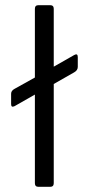

<svg xmlns="http://www.w3.org/2000/svg" viewBox="-20 -723 344 743"><path d="M174 0H129Q115 0 115 -14V-357L36 -312Q23 -306 23 -320V-360Q23 -372 36 -379L115 -423V-689Q115 -703 129 -703H174Q188 -703 188 -689V-465L267 -510Q281 -518 281 -502V-464Q281 -451 267 -443L188 -398V-14Q188 0 174 0Z"/></svg>

Font: Rajdhani Medium
Style: Regular
Weight: 500
Designer: Satya Rajpurohit, Jyotish Sonowal
Foundry: Indian Type Foundry
Version: Version 1.201 February 1, 2022